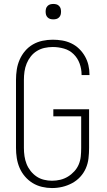

<svg xmlns="http://www.w3.org/2000/svg" viewBox="-20 -944 540 972"><path d="M243 8Q218 8 192.5 2Q167 -4 145 -17.5Q123 -31 106 -51Q89 -71 79 -94.5Q69 -118 65 -143.5Q61 -169 61 -195V-540Q61 -566 65 -592Q69 -618 79.5 -642Q90 -666 107 -686Q124 -706 146.5 -719Q169 -732 195 -737.5Q221 -743 247 -743Q271 -743 295 -739Q319 -735 341 -724.5Q363 -714 380.5 -697Q398 -680 410 -659Q422 -638 427.5 -614.5Q433 -591 433 -567Q433 -566 433 -565.5Q433 -565 433 -564H393Q393 -565 393 -565.5Q393 -566 393 -566Q393 -595 383 -622.5Q373 -650 352.5 -670Q332 -690 304 -698Q276 -706 247 -706Q226 -706 205.5 -701.5Q185 -697 167 -686Q149 -675 136 -658.5Q123 -642 115 -622.5Q107 -603 104 -582Q101 -561 101 -540V-195Q101 -174 104 -153.5Q107 -133 114.5 -114Q122 -95 135 -78.5Q148 -62 165 -50.5Q182 -39 202.5 -34Q223 -29 243 -29Q265 -29 285.5 -34Q306 -39 324 -50Q342 -61 356.5 -77Q371 -93 379 -112.5Q387 -132 389 -153Q391 -174 391 -195V-355H250V-391H431V-195Q431 -169 428 -142.5Q425 -116 414.5 -92Q404 -68 386 -48.5Q368 -29 344.5 -16.5Q321 -4 295.5 2Q270 8 243 8ZM250 -846Q242 -846 234.5 -848Q227 -850 221 -856Q215 -862 213 -869.5Q211 -877 211 -885Q211 -893 213 -900.5Q215 -908 221 -914Q227 -920 234.5 -922Q242 -924 250 -924Q258 -924 265.5 -922Q273 -920 279 -914Q285 -908 287 -900.5Q289 -893 289 -885Q289 -877 287 -869.5Q285 -862 279 -856Q273 -850 265.5 -848Q258 -846 250 -846Z"/></svg>

Font: Zed Sans Extralight
Style: Regular
Weight: 200
Designer: Belleve Invis
Foundry: Belleve Invis
Version: Version 1.0.0; ttfautohint (v1.8.4)